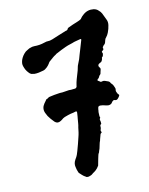

<svg xmlns="http://www.w3.org/2000/svg" viewBox="-79 -744 621 802"><g transform="rotate(-10 231.5 -343.0)"><path d="M233 -1Q227 0 223 -1Q220 -3 217.5 -4.5Q215 -6 213 -7Q209 -10 205.5 -13Q202 -16 198 -20Q193 -23 192 -28Q188 -36 185 -50Q181 -66 190 -81Q190 -83 191 -83Q196 -91 199 -99Q202 -107 204 -115Q208 -129 211.5 -142.5Q215 -156 218 -169Q221 -180 222.5 -190.5Q224 -201 225 -211Q227 -220 227.5 -228.5Q228 -237 229 -247Q229 -253 230 -257Q230 -261 230.5 -265Q231 -269 231 -273Q231 -280 225 -278L215 -275Q209 -274 203.5 -272.5Q198 -271 192 -269Q185 -267 177 -263.5Q169 -260 163 -254Q159 -252 157 -250Q143 -241 131 -252Q116 -267 107 -280Q105 -284 103 -287.5Q101 -291 99 -295Q90 -315 103 -334Q109 -342 113 -348Q113 -350 115 -350Q117 -351 118.5 -351.5Q120 -352 121 -353Q126 -358 131 -358Q140 -360 149.5 -362Q159 -364 168 -365L175 -366Q185 -366 194.5 -368Q204 -370 214 -371Q218 -371 222.5 -371Q227 -371 231 -372Q237 -372 241 -373Q246 -375 247 -379Q248 -380 248 -384Q250 -398 253.5 -410.5Q257 -423 261 -436Q263 -441 264 -446.5Q265 -452 266 -456Q267 -464 271 -473Q279 -491 283 -509Q284 -514 286 -519Q288 -524 289 -529L299 -563Q300 -565 300 -566.5Q300 -568 301 -569Q301 -573 298 -573Q288 -570 279 -568Q270 -566 261 -562L252 -559Q242 -556 232 -551.5Q222 -547 212 -542Q208 -540 203.5 -537.5Q199 -535 195 -533Q192 -532 189 -530Q186 -528 184 -526Q177 -522 171 -516.5Q165 -511 159 -506Q153 -502 150 -495Q146 -488 139 -481Q130 -472 122 -470Q112 -467 102.5 -465Q93 -463 83 -463Q80 -464 77 -464Q74 -464 71 -465Q65 -467 60 -473Q56 -477 54 -480Q48 -488 45 -496Q44 -498 44 -499Q44 -500 43 -501Q40 -509 40.5 -515.5Q41 -522 43 -529Q49 -547 64 -561L70 -565Q74 -567 77.5 -569.5Q81 -572 85 -573Q90 -575 94 -576Q98 -577 103 -577Q126 -577 146 -584Q151 -586 156 -587Q161 -588 166 -588Q170 -588 174 -589.5Q178 -591 182 -592Q197 -598 212 -604.5Q227 -611 243 -617Q245 -617 249 -619Q251 -620 253 -624Q253 -627 258 -629Q268 -634 277.5 -638Q287 -642 297 -646Q299 -647 301.5 -648Q304 -649 306 -650Q309 -652 312 -653.5Q315 -655 316 -658Q319 -662 322 -665.5Q325 -669 329 -672Q348 -689 374 -686Q386 -684 393 -677Q402 -670 406 -662Q409 -655 412.5 -648.5Q416 -642 419 -635Q425 -624 423 -610Q422 -602 420 -594.5Q418 -587 415 -579Q413 -574 410.5 -569.5Q408 -565 404 -560Q401 -558 399 -550Q398 -545 396.5 -540Q395 -535 390 -531Q388 -530 386 -526Q382 -522 385 -517Q386 -514 383 -511Q382 -510 381 -509.5Q380 -509 378 -507Q376 -505 377 -503Q380 -499 379.5 -495.5Q379 -492 378 -488Q377 -484 373 -482Q373 -477 372 -474Q371 -470 369 -466.5Q367 -463 360 -460L357 -458Q351 -454 353 -447Q355 -443 357.5 -440.5Q360 -438 359 -433Q358 -429 357 -424.5Q356 -420 355 -415L352 -411Q350 -410 349 -407.5Q348 -405 346 -402Q346 -399 342 -397Q339 -396 339 -393Q337 -391 339 -389Q341 -388 343.5 -386.5Q346 -385 349 -383Q349 -382 351 -382Q355 -382 356 -383Q363 -385 368.5 -383Q374 -381 380 -379Q387 -377 390 -371Q390 -370 394 -366Q400 -361 404 -350Q405 -347 406 -344.5Q407 -342 406 -339Q405 -334 407 -329.5Q409 -325 412 -320Q413 -319 414 -318.5Q415 -318 416 -316Q418 -314 416 -312L413 -306Q412 -305 410.5 -303.5Q409 -302 408 -300Q402 -294 395 -297Q391 -299 388 -296Q383 -293 380 -287Q377 -282 367 -280Q363 -280 359.5 -280.5Q356 -281 352 -282Q342 -285 331 -285Q328 -285 327 -284Q324 -284 322 -280Q321 -276 320.5 -272Q320 -268 320 -264Q319 -260 319.5 -255.5Q320 -251 320 -246Q319 -242 322 -237Q322 -237 322 -234Q318 -230 320 -224Q321 -221 321.5 -218Q322 -215 322 -211Q323 -209 320 -207Q317 -206 317 -202V-198Q318 -193 316 -187Q313 -182 317 -176Q319 -173 315 -171Q312 -168 312 -168L306 -146Q306 -143 305 -141Q302 -134 300.5 -125.5Q299 -117 297 -109Q296 -106 295 -103Q294 -100 293 -97Q293 -94 292 -93Q288 -87 287 -80Q286 -73 284 -66Q283 -61 282 -55.5Q281 -50 280 -45Q280 -39 276 -35L272 -29Q269 -25 265 -21.5Q261 -18 257 -15Q255 -14 253.5 -13Q252 -12 250 -10Q246 -6 242 -4.5Q238 -3 233 -1Z"/></g></svg>

Font: Lacquer
Style: Regular
Weight: 400
Designer: Eli Block, Niki Polyocan
Version: Version 1.100